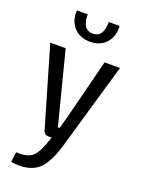

<svg xmlns="http://www.w3.org/2000/svg" viewBox="-168 -776 771 1053"><g transform="rotate(20 217.5 -249.0)"><path d="M91 -703H154Q154 -613 216 -613Q277 -613 277 -703H340Q344 -643 310 -604.5Q276 -566 216 -566Q156 -566 121.5 -604.5Q87 -643 91 -703ZM421 -487 272 27Q240 130 196 169Q139 217 36 201L44 142Q110 146 139 120Q170 91 192 21L200 0H180Q158 0 150 -22L14 -487H104L197 -124Q207 -90 211 -65H222Q225 -76 231 -96.5Q237 -117 239 -124L331 -487Z"/></g></svg>

Font: exo2condensed_r
Style: Regular
Weight: 400
Width: 3
Designer: Natanael Gama
Version: Version 1.001;PS 001.001;hotconv 1.0.70;makeotf.lib2.5.58329